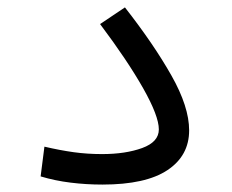

<svg xmlns="http://www.w3.org/2000/svg" viewBox="-20 -495 626 517"><path d="M255.9 2Q211.9 2 170.2 -3.2Q128.4 -8.3 89.4 -20L99.6 -100.1Q141.6 -90.3 178.2 -85.2Q214.8 -80.1 254.9 -80.1Q317.9 -80.1 362.8 -96.4Q407.7 -112.8 407.7 -146.5Q407.7 -182.6 365.5 -257.3Q323.2 -332 249.5 -430.2L316.4 -475.1Q393.6 -376.5 441.4 -292Q489.3 -207.5 489.3 -144Q489.3 -75.7 430.9 -36.9Q372.6 2 255.9 2Z"/></svg>

Font: Cascadia Mono SemiLight
Style: Regular
Weight: 350
Monospace: yes
Designer: Aaron Bell
Foundry: Saja Typeworks
Version: Version 2404.023; ttfautohint (v1.8.4)